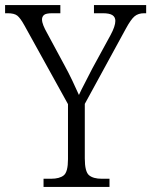

<svg xmlns="http://www.w3.org/2000/svg" viewBox="-27 -734 594 754"><path d="M144 0V-32H173Q207 -32 223.5 -45.5Q240 -59 240 -109V-325L69 -634Q53 -663 41 -672.5Q29 -682 3 -682H-7V-714H210V-682H178Q153 -682 145.5 -675Q138 -668 138 -658Q138 -647 143.5 -633.5Q149 -620 157 -606L226 -478Q243 -447 257 -417.5Q271 -388 283 -361Q291 -379 305 -405.5Q319 -432 335 -464L407 -596Q426 -631 426 -652Q426 -667 414.5 -674.5Q403 -682 377 -682H342V-714H547V-682H539Q516 -682 501.5 -670Q487 -658 467 -621L306 -326V-112Q306 -60 322.5 -46Q339 -32 373 -32H403V0Z"/></svg>

Font: Noto Serif Ethiopic SemiCondensed Light
Style: Regular
Weight: 300
Width: 4
Designer: Monotype Design Team
Foundry: Monotype Imaging Inc.
Version: Version 2.102; ttfautohint (v1.8.4.7-5d5b)